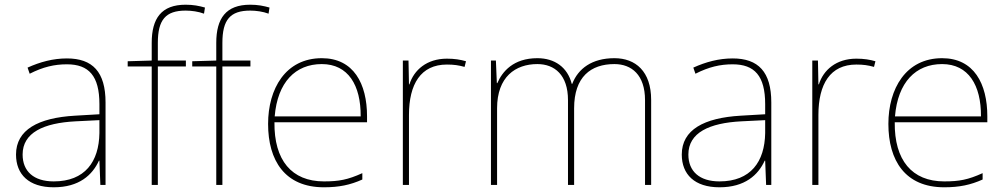

<svg xmlns="http://www.w3.org/2000/svg" viewBox="-20 -785 4272 815"><path d="M264 -537C205 -537 150 -522 97 -498L106 -472C163 -501 211 -512 264 -512C357 -512 402 -463 402 -343V-300L299 -294C142 -285 48 -234 48 -129C48 -45 102 10 208 10C316 10 372 -42 400 -103H402L406 0H428V-350C428 -480 373 -537 264 -537ZM301 -270 402 -275V-220C400 -99 341 -15 208 -15C123 -15 76 -58 76 -129C76 -222 165 -263 301 -270Z M769 -503V-528H650V-603C650 -701 683 -740 768 -740C793 -740 822 -736 846 -727L850 -753C825 -760 801 -765 768 -765C665 -765 624 -707 624 -603V-528L522 -525V-503H624V0H650V-503Z M1043 -503V-528H924V-603C924 -701 957 -740 1042 -740C1067 -740 1096 -736 1120 -727L1124 -753C1099 -760 1075 -765 1042 -765C939 -765 898 -707 898 -603V-528L796 -525V-503H898V0H924V-503Z M1346 -538C1192 -538 1118 -408 1118 -259C1118 -104 1189 10 1355 10C1419 10 1467 0 1518 -23V-50C1456 -22 1419 -15 1355 -15C1218 -15 1143 -105 1145 -266H1538V-291C1538 -430 1481 -538 1346 -538ZM1346 -513C1458 -513 1512 -423 1511 -291H1146C1158 -436 1234 -513 1346 -513Z M1877 -536C1792 -536 1737 -488 1718 -427H1716L1714 -528H1690V0H1716V-297C1716 -428 1766 -511 1877 -511C1907 -511 1927 -508 1952 -501L1958 -525C1934 -532 1909 -536 1877 -536Z M2588 -538C2493 -538 2434 -494 2409 -429H2407C2389 -500 2334 -538 2261 -538C2159 -538 2112 -481 2091 -432H2089L2085 -528H2064V0H2090V-325C2090 -459 2168 -513 2261 -513C2334 -513 2391 -467 2391 -360V0H2417V-325C2417 -459 2488 -513 2588 -513C2661 -513 2718 -467 2718 -360V0H2744V-361C2744 -482 2678 -538 2588 -538Z M3090 -537C3031 -537 2976 -522 2923 -498L2932 -472C2989 -501 3037 -512 3090 -512C3183 -512 3228 -463 3228 -343V-300L3125 -294C2968 -285 2874 -234 2874 -129C2874 -45 2928 10 3034 10C3142 10 3198 -42 3226 -103H3228L3232 0H3254V-350C3254 -480 3199 -537 3090 -537ZM3127 -270 3228 -275V-220C3226 -99 3167 -15 3034 -15C2949 -15 2902 -58 2902 -129C2902 -222 2991 -263 3127 -270Z M3615 -536C3530 -536 3475 -488 3456 -427H3454L3452 -528H3428V0H3454V-297C3454 -428 3504 -511 3615 -511C3645 -511 3665 -508 3690 -501L3696 -525C3672 -532 3647 -536 3615 -536Z M3979 -538C3825 -538 3751 -408 3751 -259C3751 -104 3822 10 3988 10C4052 10 4100 0 4151 -23V-50C4089 -22 4052 -15 3988 -15C3851 -15 3776 -105 3778 -266H4171V-291C4171 -430 4114 -538 3979 -538ZM3979 -513C4091 -513 4145 -423 4144 -291H3779C3791 -436 3867 -513 3979 -513Z"/></svg>

Font: Noto Sans Arabic UI Th
Style: Regular
Weight: 100
Designer: Monotype Design Team, Nadine Chahine and Nizar Qandah
Foundry: Monotype Imaging Inc.
Version: Version 2.010